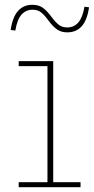

<svg xmlns="http://www.w3.org/2000/svg" viewBox="-20 -781 392 801"><path d="M202 -21H316V0H58V-21H178V-505H58V-526H202ZM332.5 -753 351.5 -750.5Q343.5 -696 320.5 -671Q297.5 -646 261 -646Q235 -646 217.5 -658.5Q200 -671 182 -695.5Q165 -719 150.8 -729.8Q136.5 -740.5 116 -740.5Q88 -740.5 69.8 -720Q51.5 -699.5 44 -653.5L24.5 -656Q32.5 -710.5 55.5 -735.8Q78.5 -761 115 -761Q141.5 -761 158.8 -748.5Q176 -736 194.5 -711Q211.5 -688 225.8 -677.2Q240 -666.5 260.5 -666.5Q288.5 -666.5 306.5 -687Q324.5 -707.5 332.5 -753Z"/></svg>

Font: Hepta Slab ExtraLight ExtraLight
Style: Regular
Weight: 250
Version: Version 1.102